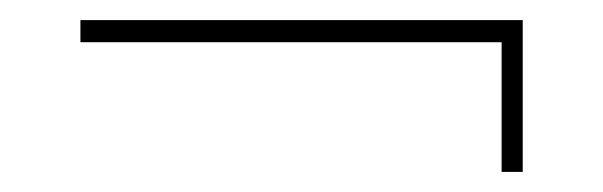

<svg xmlns="http://www.w3.org/2000/svg" viewBox="-20 -331 600 191"><path d="M479 -311H500V-160H479ZM60 -289V-311H500V-289Z"/></svg>

Font: Kalnia SemiExpanded ExtraLight
Style: Regular
Weight: 250
Width: 6
Designer: Frida Medrano
Foundry: Frida Medrano
Version: Version 1.105